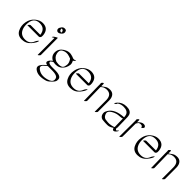

<svg xmlns="http://www.w3.org/2000/svg" viewBox="175 -1629 2933 2933"><g transform="rotate(45 1642.0 -162.0)"><path d="M137.2 -78.1Q174.3 -3.9 266.6 -5.1Q358.9 -6.3 391.1 -88.9Q399.9 -110.8 416.3 -129.9Q432.6 -148.9 432.1 -141.1Q431.2 -106 375 -38.3Q318.8 29.3 229.7 30.5Q140.6 31.7 104.5 -39.8Q68.4 -111.3 83.5 -195.1Q98.6 -278.8 158 -328.1Q217.3 -377.4 279.3 -377Q400.4 -377 414.1 -251Q418 -216.3 407 -200.9Q396 -185.5 384.3 -185.5H138.7Q130.4 -185.5 145.8 -203.4Q161.1 -221.2 169.4 -221.2H378.9Q364.7 -341.8 248 -341.8Q115.2 -342.8 115.2 -179.7Q115.7 -120.1 137.2 -78.1Z M612.3 -537.6Q630.4 -497.6 600.3 -468Q570.3 -438.5 544.4 -438.5Q518.6 -438.5 506.8 -464.4Q503.9 -471.7 503.9 -484.1Q503.9 -496.6 523.7 -525.4Q543.5 -554.2 574 -554.2Q604.5 -554.2 612.3 -537.6ZM584 -474.1Q585.4 -485.8 578.1 -502.4Q570.8 -519 556.6 -519Q542.5 -519 539.6 -518.6Q539.1 -515.1 539.1 -509.5Q539.1 -503.9 546.6 -486.6Q554.2 -469.2 584 -474.1ZM554.7 -354 589.4 -374.5Q601.1 -381.3 601.6 -373L603 -9.3Q603 -1 585.2 14.6Q567.4 30.3 567.4 22L565.9 -340.8H565.4L536.6 -323.7Q521.5 -314.5 530.5 -329.6Q539.6 -344.7 554.7 -354Z M798.8 34.7Q787.6 46.4 765.6 62Q695.8 112.8 742.2 153.3Q814 216.3 935.5 183.6Q1020 161.1 1020 107.9Q1020 80.6 1006.3 64Q978 37.1 900.9 35.6H815.4Q806.6 35.2 798.8 34.7ZM691.4 149.9Q691.4 100.6 781.7 32.2Q738.8 24.4 738.8 -0.5Q739.7 -35.2 795.9 -76.2Q724.1 -112.3 724.1 -189.9Q724.1 -267.6 799.6 -315.2Q875 -362.8 954.6 -334L990.7 -320.3Q991.7 -320.3 997.1 -319.8Q1002.4 -319.3 1013.2 -319.3L1037.6 -328.6Q1049.3 -333 1040.5 -321.3Q1023.9 -299.3 1009.3 -293.5Q1031.2 -253.9 1027.8 -223.6Q1019.5 -146 963.9 -98.6Q908.2 -51.3 813.5 -69.3Q812.5 -69.3 802.2 -62.5Q792 -55.7 776.4 -43.9Q774.4 -38.1 773.9 -31.2Q773.9 -2 846.7 0.5H932.1Q1010.7 2 1040.5 29.8Q1055.2 47.4 1055.2 63.7Q1055.2 80.1 1054.2 90.3Q1051.3 124 993.7 173.3Q964.4 204.1 931.2 213.4Q786.6 255.4 713.4 192.4Q691.9 173.8 691.4 149.9ZM958.5 -285.2 921.4 -298.8Q847.2 -325.7 784.2 -286.6Q745.6 -260.7 759.8 -197.5Q773.9 -134.3 841.3 -105.5Q841.3 -105.5 841.8 -105.5Q842.8 -105 844.2 -105Q941.9 -85.9 972.2 -123.5Q987.3 -142.1 991.9 -186.5Q996.6 -231 958.5 -285.2Z M1184.1 -78.1Q1221.2 -3.9 1313.5 -5.1Q1405.8 -6.3 1438 -88.9Q1446.8 -110.8 1463.1 -129.9Q1479.5 -148.9 1479 -141.1Q1478 -106 1421.9 -38.3Q1365.7 29.3 1276.6 30.5Q1187.5 31.7 1151.4 -39.8Q1115.2 -111.3 1130.4 -195.1Q1145.5 -278.8 1204.8 -328.1Q1264.2 -377.4 1326.2 -377Q1447.3 -377 1460.9 -251Q1464.8 -216.3 1453.9 -200.9Q1442.9 -185.5 1431.2 -185.5H1185.5Q1177.2 -185.5 1192.6 -203.4Q1208 -221.2 1216.3 -221.2H1425.8Q1411.6 -341.8 1294.9 -341.8Q1162.1 -342.8 1162.1 -179.7Q1162.6 -120.1 1184.1 -78.1Z M1557.1 -284.2V-347.2Q1546.9 -349.6 1561.5 -367.4Q1576.2 -385.3 1584.2 -383.3Q1592.3 -381.3 1592.3 -379.9V-322.8Q1653.8 -371.6 1679.7 -377.4Q1791.5 -401.9 1822.8 -315.4Q1831.5 -290.5 1832 -258.8L1832.5 -11.7Q1832.5 -3.4 1814.9 12.2Q1797.4 27.8 1797.4 19.5L1796.9 -227.5Q1794.9 -348.1 1690.9 -348.1Q1676.3 -348.1 1670.2 -346.4Q1664.1 -344.7 1646.7 -341.3Q1629.4 -337.9 1611.3 -323Q1593.3 -308.1 1592.3 -307.1L1598.1 -13.7Q1598.1 -5.4 1580.6 10.3Q1563 25.9 1563 17.6Z M2203.6 25.4Q2184.1 25.4 2175.3 -8.8Q2127 28.8 2077.9 29.3Q2028.8 29.8 1989.3 25.4Q1938 25.4 1914.6 -17.1Q1904.3 -37.6 1904.3 -63.7Q1904.3 -89.8 1929.2 -127.9Q1993.2 -225.6 2174.3 -235.4Q2173.8 -260.7 2166.5 -285.2Q2145.5 -344.7 2054.7 -344.7Q1997.6 -344.7 1954.6 -314.5Q1953.6 -312 1953.9 -306.4Q1954.1 -300.8 1936.3 -285.4Q1918.5 -270 1918.5 -278.3Q1918.5 -293 1939.5 -316.4Q1994.6 -379.9 2087.2 -379.9Q2179.7 -379.9 2201.7 -317.9Q2209 -293 2209.5 -271.5L2214.4 -50.8Q2214.4 -46.4 2209.5 -40Q2212.9 -9.8 2234.4 -9.8Q2241.7 -19.5 2255.1 -30.3Q2268.6 -41 2264.6 -29.3Q2259.8 -15.6 2242.2 4.6Q2224.6 24.9 2203.6 25.4ZM2174.8 -210.9Q2162.1 -199.7 2109.6 -197.8Q2057.1 -195.8 2009.5 -172.6Q1961.9 -149.4 1944.1 -122.3Q1926.3 -95.2 1949 -52.5Q1971.7 -9.8 2020.5 -9.8Q2020.5 -9.8 2051.8 -5.9Q2083.5 -2.4 2126.5 -11.5Q2169.4 -20.5 2178.7 -27.8Z M2368.2 -319.8Q2415 -375.5 2458.3 -375.5Q2501.5 -375.5 2506.3 -342.8Q2507.3 -335.4 2489.7 -319.3Q2472.2 -303.2 2471.2 -310.5Q2467.3 -340.3 2434.1 -340.3Q2400.9 -340.3 2388.4 -324.2Q2376 -308.1 2372.1 -300.3Q2367.2 -291 2367.7 -290Q2368.2 -289.1 2368.2 -288.6L2366.2 -7.8Q2366.2 0.5 2348.6 16.1Q2331.1 31.7 2331.1 23.4L2333 -257.3Q2333 -258.3 2333.3 -260.3Q2333.5 -262.2 2333 -263.2V-339.4Q2324.2 -342.8 2340.6 -360.4Q2356.9 -377.9 2362.5 -375.7Q2368.2 -373.5 2368.2 -372.1Z M2635.3 -78.1Q2672.4 -3.9 2764.6 -5.1Q2856.9 -6.3 2889.2 -88.9Q2897.9 -110.8 2914.3 -129.9Q2930.7 -148.9 2930.2 -141.1Q2929.2 -106 2873 -38.3Q2816.9 29.3 2727.8 30.5Q2638.7 31.7 2602.5 -39.8Q2566.4 -111.3 2581.5 -195.1Q2596.7 -278.8 2656 -328.1Q2715.3 -377.4 2777.3 -377Q2898.4 -377 2912.1 -251Q2916 -216.3 2905 -200.9Q2894 -185.5 2882.3 -185.5H2636.7Q2628.4 -185.5 2643.8 -203.4Q2659.2 -221.2 2667.5 -221.2H2877Q2862.8 -341.8 2746.1 -341.8Q2613.3 -342.8 2613.3 -179.7Q2613.8 -120.1 2635.3 -78.1Z M3008.3 -284.2V-347.2Q2998 -349.6 3012.7 -367.4Q3027.3 -385.3 3035.4 -383.3Q3043.5 -381.3 3043.5 -379.9V-322.8Q3105 -371.6 3130.9 -377.4Q3242.7 -401.9 3273.9 -315.4Q3282.7 -290.5 3283.2 -258.8L3283.7 -11.7Q3283.7 -3.4 3266.1 12.2Q3248.5 27.8 3248.5 19.5L3248 -227.5Q3246.1 -348.1 3142.1 -348.1Q3127.4 -348.1 3121.3 -346.4Q3115.2 -344.7 3097.9 -341.3Q3080.6 -337.9 3062.5 -323Q3044.4 -308.1 3043.5 -307.1L3049.3 -13.7Q3049.3 -5.4 3031.7 10.3Q3014.2 25.9 3014.2 17.6Z"/></g></svg>

Font: ML-NILA03_NewLipi
Style: Regular
Weight: 400
Designer: CLT@C-DIT
Version: Version ML-NILA03_NewLipi 2.